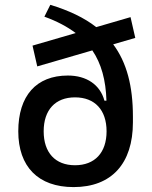

<svg xmlns="http://www.w3.org/2000/svg" viewBox="-20 -760 626 790"><path d="M282.7 9.8C439 9.8 526.9 -86.9 526.9 -256.8V-280.3C526.9 -405.8 501.5 -502.9 445.8 -577.6L536.6 -604L517.1 -689.5L376 -648.4C326.7 -687 263.7 -716.8 187 -740.2L162.6 -691.4C213.9 -672.9 256.3 -650.4 291.5 -624L113.8 -572.3L133.3 -486.8L359.9 -552.7C397 -498 415.5 -430.2 418 -345.7H409.7C392.1 -411.6 335.9 -449.2 259.3 -449.2C128.9 -449.2 55.2 -365.7 55.2 -219.7C55.2 -74.2 137.2 9.8 282.7 9.8ZM288.6 -80.1C207.5 -80.1 159.7 -131.8 159.7 -219.7C159.7 -307.6 207.5 -359.4 288.6 -359.4C370.1 -359.4 418.5 -307.6 418.5 -219.7C418.5 -131.8 370.1 -80.1 288.6 -80.1Z"/></svg>

Font: Cascadia Mono NF
Style: Regular
Weight: 400
Monospace: yes
Designer: Aaron Bell
Foundry: Saja Typeworks
Version: Version 2404.023